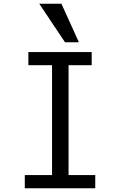

<svg xmlns="http://www.w3.org/2000/svg" viewBox="-20 -1002 640 1022"><path d="M112 -70H257V-655H131V-725H468V-655H345V-70H487V0H112ZM189 -982H307L400 -777H326Z"/></svg>

Font: JuliaMono
Style: Regular
Weight: 400
Monospace: yes
Designer: cormullion
Foundry: corm
Version: Version 0.055; ttfautohint (v1.8.4)